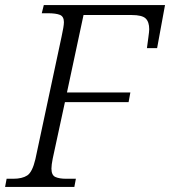

<svg xmlns="http://www.w3.org/2000/svg" viewBox="-37 -734 668 754"><path d="M-17 0 -11 -32H15Q50 -32 70 -45Q90 -58 102 -109L205 -591Q209 -609 211.5 -624Q214 -639 214 -647Q214 -669 198.5 -675.5Q183 -682 150 -682H127L135 -714H611L580 -545H540Q542 -561 545.5 -586Q549 -611 549 -619Q549 -648 535 -661.5Q521 -675 480 -675H291L226 -371H475L468 -333H218L170 -111Q165 -86 165 -72Q165 -46 180.5 -39Q196 -32 223 -32H261L255 0Z"/></svg>

Font: Noto Serif Light
Style: Italic
Weight: 300
Italic angle: -12°
Designer: Monotype Design Team
Foundry: Monotype Imaging Inc.
Version: Version 2.013